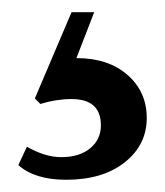

<svg xmlns="http://www.w3.org/2000/svg" viewBox="-20 -37 270 314"><path d="M10 233 24 203Q54 220 80 220Q110 220 127.5 205.5Q145 191 145 168Q145 125 97 125Q72 125 46 133L37 124L97 -17H134L105 58Q157 58 188.5 85.5Q220 113 220 156Q220 200 184 228.5Q148 257 88 257Q37 257 10 233Z"/></svg>

Font: Libre Caslon Text
Style: Regular
Weight: 400
Designer: Pablo Impallari, Rodrigo Fuenzalida
Foundry: Pablo Impallari, Rodrigo Fuenzalida
Version: Version 1.002